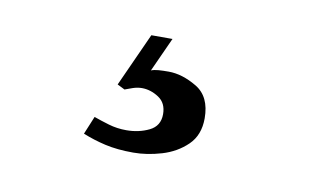

<svg xmlns="http://www.w3.org/2000/svg" viewBox="-36 -59 489 304"><g transform="rotate(10 208.0 93.0)"><path d="M191 187Q165 187 145.5 182.5Q126 178 109 171L121 142Q132 146 145.5 150Q159 154 174 154Q194 154 210.5 146Q227 138 227 119Q227 101 214 92.5Q201 84 187 84Q180 84 172.5 86.5Q165 89 160 91L148 85L187 -1H221L196 54Q201 52 208 51.5Q215 51 224 51Q246 51 269.5 65Q293 79 293 114Q293 141 276.5 157Q260 173 236.5 180Q213 187 191 187Z"/></g></svg>

Font: Frank Ruhl Libre
Style: Regular
Weight: 400
Designer: Yanek Iontef
Foundry: Fontef
Version: Version 6.004